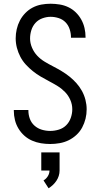

<svg xmlns="http://www.w3.org/2000/svg" viewBox="-20 -763 540 1028"><path d="M249 8Q224 8 199.5 4Q175 0 152 -10Q129 -20 110.5 -36.5Q92 -53 79 -74.5Q66 -96 60 -120.5Q54 -145 54 -170V-174H132V-171Q132 -148 140 -126.5Q148 -105 165 -90Q182 -75 204 -68.5Q226 -62 249 -62Q272 -62 295 -69Q318 -76 334.5 -92.5Q351 -109 359 -132Q367 -155 367 -178Q367 -204 356.5 -228Q346 -252 328 -270.5Q310 -289 288 -302.5Q266 -316 243 -328Q220 -340 198 -353Q176 -366 156 -382Q136 -398 118.5 -417Q101 -436 89 -459Q77 -482 70.5 -507Q64 -532 64 -558Q64 -582 69.5 -606.5Q75 -631 86.5 -653Q98 -675 115.5 -693Q133 -711 155 -722.5Q177 -734 201.5 -738.5Q226 -743 251 -743Q275 -743 299.5 -739Q324 -735 346 -724.5Q368 -714 385.5 -697Q403 -680 415 -658.5Q427 -637 432.5 -613Q438 -589 438 -565V-561H360V-564Q360 -585 353 -606.5Q346 -628 331 -643.5Q316 -659 294.5 -666Q273 -673 251 -673Q229 -673 207 -665Q185 -657 170 -640.5Q155 -624 148 -602Q141 -580 141 -557Q141 -532 151.5 -507.5Q162 -483 179.5 -464.5Q197 -446 219.5 -432.5Q242 -419 264.5 -407.5Q287 -396 309.5 -382.5Q332 -369 352 -353Q372 -337 389 -318Q406 -299 418.5 -276.5Q431 -254 437.5 -228.5Q444 -203 444 -178Q444 -152 438 -127.5Q432 -103 420 -80.5Q408 -58 389 -40.5Q370 -23 347.5 -12Q325 -1 299.5 3.5Q274 8 249 8ZM240 245 213 203Q227 195 236 180.5Q245 166 245 150H201V53H299V150Q299 165 294.5 179Q290 193 282 205Q274 217 263.5 227Q253 237 240 245Z"/></svg>

Font: Iosevka Fuck
Style: Regular
Weight: 400
Monospace: yes
Designer: Belleve Invis
Foundry: Belleve Invis
Version: Version 28.0.7; ttfautohint (v1.8.3)